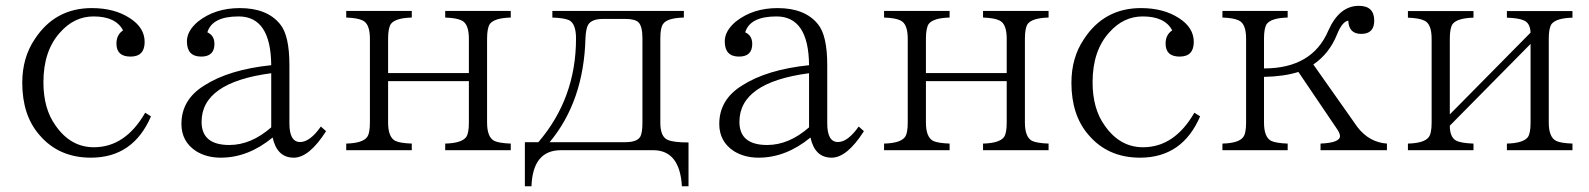

<svg xmlns="http://www.w3.org/2000/svg" viewBox="-20 -530 5503 665"><path d="M502.9 -127Q441.4 16.1 294.9 16.1Q183.1 16.1 116.2 -63Q57.1 -130.9 57.1 -243.2Q57.1 -330.1 100.1 -394Q170.4 -502 297.9 -502Q377 -502 430.2 -466.8Q481 -434.1 481 -384.8Q481 -334 432.1 -334Q383.3 -334 383.3 -378.9Q383.3 -409.7 406.2 -424.8Q380.9 -473.1 304.2 -473.1Q237.3 -473.1 188.5 -418Q130.4 -354.5 130.4 -245.1Q130.4 -153.3 172.4 -95.2Q224.6 -20 305.2 -20Q414.1 -20 482.9 -139.6Z M1109.4 -75.7Q1050.8 16.1 997.6 16.1Q939.5 16.1 924.3 -53.7Q839.4 16.1 744.6 16.1Q695.3 16.1 658.7 -6.8Q608.4 -40 608.4 -100.6Q608.4 -185.1 687.5 -233.9Q773.4 -289.1 919.4 -304.2Q918 -473.1 806.6 -473.1Q714.8 -473.1 698.2 -418Q722.7 -407.2 722.7 -377.9Q722.7 -334 676.8 -334Q627.4 -334 627.4 -386.7Q627.4 -422.9 665.5 -455.1Q724.6 -502 810.5 -502Q904.8 -502 949.7 -446.8Q982.4 -408.2 982.4 -304.2V-102.5Q982.4 -38.1 1019.5 -38.1Q1053.7 -38.1 1091.3 -91.8ZM919.4 -276.4Q678.2 -244.6 678.2 -107.9Q678.2 -27.8 774.4 -27.8Q849.6 -27.8 919.4 -88.9Z M1179.2 -492.2H1406.2V-469.2Q1350.1 -467.8 1334 -447.3Q1324.2 -433.1 1324.2 -396V-276.9H1604V-396Q1604 -447.3 1579.1 -459Q1562 -467.8 1522 -469.2V-492.2H1749V-469.2Q1692.9 -467.8 1676.8 -447.3Q1667 -433.1 1667 -396V-105.5Q1667 -55.2 1691.9 -42Q1708.5 -34.2 1749 -32.7V-9.8H1522V-32.7Q1578.1 -34.2 1594.2 -54.7Q1604 -67.4 1604 -105.5V-249H1324.2V-105.5Q1324.2 -55.2 1349.1 -42Q1365.7 -34.2 1406.2 -32.7V-9.8H1179.2V-32.7Q1235.4 -34.2 1251 -54.7Q1261.2 -67.4 1261.2 -105.5V-396Q1261.2 -447.3 1236.3 -459Q1219.2 -467.8 1179.2 -469.2Z M1893.1 -492.2H2348.6V-469.2Q2291 -467.8 2276.9 -447.3Q2267.1 -434.6 2267.1 -397.5V-104.5Q2267.1 -56.2 2293 -45.4Q2312.5 -36.6 2364.7 -36.6V115.2H2341.8Q2334.5 -9.8 2242.2 -9.8H1922.9Q1825.2 -9.8 1820.8 115.2H1797.9V-37.6H1844.7Q1975.1 -189.9 1975.1 -396.5Q1975.1 -448.7 1950.2 -460.4Q1933.6 -467.8 1893.1 -469.2ZM1883.8 -37.6H2146Q2187.5 -37.6 2198.2 -57.6Q2205.1 -71.8 2205.1 -104.5V-397.5Q2205.1 -439.5 2190.9 -453.1Q2178.7 -464.4 2146 -464.4H2068.8Q2029.3 -464.4 2017.1 -444.3Q2009.3 -430.7 2007.8 -397.5Q2002 -179.7 1883.8 -37.6Z M2972.2 -75.7Q2913.6 16.1 2860.4 16.1Q2802.2 16.1 2787.1 -53.7Q2702.1 16.1 2607.4 16.1Q2558.1 16.1 2521.5 -6.8Q2471.2 -40 2471.2 -100.6Q2471.2 -185.1 2550.3 -233.9Q2636.2 -289.1 2782.2 -304.2Q2780.8 -473.1 2669.4 -473.1Q2577.6 -473.1 2561 -418Q2585.4 -407.2 2585.4 -377.9Q2585.4 -334 2539.6 -334Q2490.2 -334 2490.2 -386.7Q2490.2 -422.9 2528.3 -455.1Q2587.4 -502 2673.3 -502Q2767.6 -502 2812.5 -446.8Q2845.2 -408.2 2845.2 -304.2V-102.5Q2845.2 -38.1 2882.3 -38.1Q2916.5 -38.1 2954.1 -91.8ZM2782.2 -276.4Q2541 -244.6 2541 -107.9Q2541 -27.8 2637.2 -27.8Q2712.4 -27.8 2782.2 -88.9Z M3042 -492.2H3269V-469.2Q3212.9 -467.8 3196.8 -447.3Q3187 -433.1 3187 -396V-276.9H3466.8V-396Q3466.8 -447.3 3441.9 -459Q3424.8 -467.8 3384.8 -469.2V-492.2H3611.8V-469.2Q3555.7 -467.8 3539.6 -447.3Q3529.8 -433.1 3529.8 -396V-105.5Q3529.8 -55.2 3554.7 -42Q3571.3 -34.2 3611.8 -32.7V-9.8H3384.8V-32.7Q3440.9 -34.2 3457 -54.7Q3466.8 -67.4 3466.8 -105.5V-249H3187V-105.5Q3187 -55.2 3211.9 -42Q3228.5 -34.2 3269 -32.7V-9.8H3042V-32.7Q3098.1 -34.2 3113.8 -54.7Q3124 -67.4 3124 -105.5V-396Q3124 -447.3 3099.1 -459Q3082 -467.8 3042 -469.2Z M4136.7 -127Q4075.2 16.1 3928.7 16.1Q3816.9 16.1 3750 -63Q3690.9 -130.9 3690.9 -243.2Q3690.9 -330.1 3733.9 -394Q3804.2 -502 3931.6 -502Q4010.7 -502 4064 -466.8Q4114.7 -434.1 4114.7 -384.8Q4114.7 -334 4065.9 -334Q4017.1 -334 4017.1 -378.9Q4017.1 -409.7 4040 -424.8Q4014.6 -473.1 3938 -473.1Q3871.1 -473.1 3822.3 -418Q3764.2 -354.5 3764.2 -245.1Q3764.2 -153.3 3806.2 -95.2Q3858.4 -20 3939 -20Q4047.9 -20 4116.7 -139.6Z M4439.9 -492.2V-469.2Q4383.8 -467.8 4367.7 -447.3Q4357.9 -433.1 4357.9 -396.5V-293Q4524.9 -293 4580.6 -423.8Q4618.7 -509.8 4686.5 -509.8Q4739.7 -509.8 4739.7 -458.5Q4739.7 -412.6 4694.8 -412.6Q4651.4 -412.6 4649.9 -458.5Q4628.9 -455.6 4610.8 -410.6Q4584 -344.2 4528.8 -306.6L4681.6 -89.8Q4722.2 -37.1 4783.7 -32.7V-9.8H4553.7V-32.7Q4621.1 -35.6 4621.1 -58.6Q4621.1 -68.8 4609.9 -84.5L4477.1 -280.8Q4427.2 -265.1 4357.9 -263.7V-105.5Q4357.9 -55.2 4382.8 -42Q4399.4 -34.2 4439.9 -32.7V-9.8H4213.9V-32.7Q4270 -34.2 4285.6 -54.7Q4295.9 -67.4 4295.9 -105.5V-396.5Q4295.9 -447.3 4271 -459Q4253.9 -467.8 4213.9 -469.2V-492.2Z M4856.4 -491.7H5083.5V-468.8Q5027.3 -467.3 5011.2 -446.8Q5001.5 -432.6 5001.5 -396V-133.8L5281.2 -417Q5279.8 -450.7 5257.3 -459.5Q5240.7 -467.3 5199.2 -468.8V-491.7H5426.3V-468.8Q5370.1 -467.3 5354 -446.8Q5344.2 -432.6 5344.2 -396V-105.5Q5344.2 -55.2 5369.6 -42Q5385.7 -34.2 5426.3 -32.7V-9.8H5199.2V-32.7Q5255.4 -34.2 5271.5 -54.7Q5281.2 -67.4 5281.2 -105.5V-377.9L5001.5 -94.7Q5001.5 -54.7 5023.4 -43Q5040 -34.2 5083.5 -32.7V-9.8H4856.4V-32.7Q4912.6 -34.2 4928.2 -54.7Q4938.5 -67.4 4938.5 -105.5V-396Q4938.5 -446.8 4913.6 -458.5Q4896.5 -467.3 4856.4 -468.8Z"/></svg>

Font: I.MingCP
Style: Regular
Weight: 400
Designer: I.Font Project
Version: Version 8.000; Sep 06, 2022